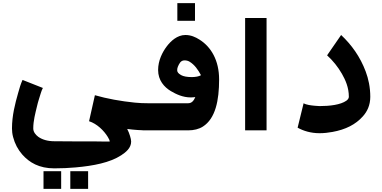

<svg xmlns="http://www.w3.org/2000/svg" viewBox="-20 -827 2424 1218"><path d="M191 -12C191 -61 204 -108 214 -150C218 -167 222 -183 227 -198C235 -222 242 -251 252 -269L123 -320C112 -296 103 -267 95 -237C76 -170 56 -94 56 -12C56 5 58 23 63 42C74 85 94 122 121 153C166 204 228 241 324 241C372 241 417 239 460 235C572 225 677 205 749 158C778 139 812 112 812 71C812 61 809 50 805 36C801 22 795 7 787 -9C830 -3 875 0 920 0V-172C892 -172 864 -173 835 -176C746 -185 658 -201 582 -223L545 -58C595 -42 639 1 664 42C672 55 676 64 676 71H650C633 71 609 70 578 70H467C424 70 376 69 324 69C281 69 247 58 223 41C207 29 191 11 191 -12ZM368 371V259H256V371ZM539 371V259H426V371Z M1255 -350C1243 -342 1219 -338 1197 -338C1167 -338 1144 -342 1128 -351C1112 -360 1104 -370 1104 -381C1104 -388 1105 -396 1108 -403C1116 -421 1125 -444 1150 -444C1161 -444 1172 -442 1182 -436C1215 -416 1236 -385 1255 -350ZM1173 -172H886V0H1173C1210 0 1242 -8 1267 -24C1347 -75 1370 -190 1370 -323C1370 -444 1319 -530 1245 -576C1220 -592 1191 -605 1156 -605C1104 -605 1063 -566 1038 -533C1010 -496 983 -443 983 -383C983 -317 1022 -274 1064 -249C1098 -229 1140 -209 1190 -209C1200 -209 1209 -210 1219 -211C1210 -191 1199 -172 1173 -172ZM1217 -695V-807H1105V-695Z M1671 0V-713H1535V0Z M1906 -172 1868 -17C1904 3 1951 18 2007 18C2035 18 2062 15 2089 10C2172 -5 2236 -37 2282 -89C2309 -119 2329 -159 2329 -213C2329 -273 2317 -328 2300 -373C2265 -467 2210 -543 2144 -605L2055 -476C2093 -441 2123 -404 2149 -359C2171 -320 2193 -273 2193 -213C2193 -204 2187 -195 2177 -188C2140 -162 2071 -154 2007 -154C1998 -154 1988 -155 1978 -156C1954 -158 1922 -162 1906 -172Z"/></svg>

Font: Iranian Sans Web
Style: Bold
Weight: 700
Designer: Hooman Mehr, Hadi Navid in Neviseh Pardaz Co. Ltd. (http://nevisa.com)
Foundry: http://font-store.ir
Version: 5.0.2 build 3/9/1393